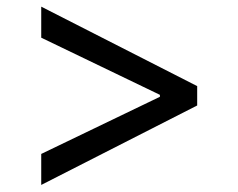

<svg xmlns="http://www.w3.org/2000/svg" viewBox="-20 -565 699 563"><path d="M100.9 -22.7V-113.6L448.9 -281.2V-286.9L100.9 -454.5V-545.5L558.2 -312.5V-255.7Z"/></svg>

Font: Linik Sans
Style: Regular
Weight: 400
Designer: Rasmus Andersson (font), Marc Monis (original base), Kil Hyung-jin (Pretendard portions), Cristiano Sobral (main changes
Foundry: rsms
Version: Version 3.018;May 31, 2022;FontCreator 14.0.0.2814 64-bit; t